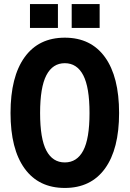

<svg xmlns="http://www.w3.org/2000/svg" viewBox="-20 -912 640 948"><path d="M300 16Q171 16 101.5 -80Q32 -176 32 -354Q32 -533 101.5 -629.5Q171 -726 300 -726Q429 -726 498.5 -629.5Q568 -533 568 -354Q568 -176 498.5 -80Q429 16 300 16ZM300 -110Q360 -110 391 -168.5Q422 -227 422 -354Q422 -481 391 -540.5Q360 -600 300 -600Q240 -600 209 -540.5Q178 -481 178 -354Q178 -227 209 -168.5Q240 -110 300 -110ZM128 -774V-892H266V-774ZM334 -774V-892H472V-774Z"/></svg>

Font: Geist Mono
Style: Bold
Weight: 700
Monospace: yes
Designer: Basement.studio, Andrés Briganti, Mateo Zaragoza
Foundry: Basement.studio, Vercel, Andrés Briganti, Guido Ferreyra, Mateo Zaragoza
Version: Version 1.500; ttfautohint (v1.8.4.7-5d5b)